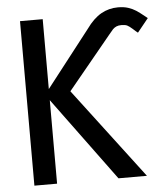

<svg xmlns="http://www.w3.org/2000/svg" viewBox="-53 -795 730 843"><g transform="rotate(-5 312.0 -374.0)"><path d="M164.5 -368V0H64.5V-725H164.5V-417L358 -665.5Q389.5 -709.5 423.8 -728.8Q458 -748 498 -748Q523.5 -748 542.8 -741.8Q562 -735.5 577 -725.8Q592 -716 616 -696.5L624.5 -689.5L576 -629.5Q568 -635.5 554.5 -648Q541 -660 532.2 -664.5Q523.5 -669 506 -669Q493 -669 484 -665Q475 -661 468.2 -654Q461.5 -647 450.5 -633L434.5 -613.5L258 -399L560.5 0H435Z"/></g></svg>

Font: JuliaMono SemiBold
Style: Regular
Weight: 600
Monospace: yes
Designer: cormullion
Foundry: corm
Version: Version 0.055; ttfautohint (v1.8.4)